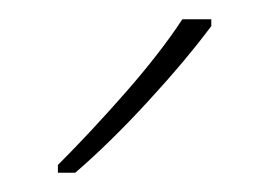

<svg xmlns="http://www.w3.org/2000/svg" viewBox="-20 -785 279 199"><path d="M199 -758Q173 -723 133.5 -680Q94 -637 58 -606H40V-614Q74 -648 110 -689Q146 -730 169 -765H199Z"/></svg>

Font: Noto Sans SemiCondensed Thin
Style: Regular
Weight: 100
Width: 4
Designer: Monotype Design Team
Foundry: Monotype Imaging Inc.
Version: Version 2.013; ttfautohint (v1.8.4.7-5d5b)